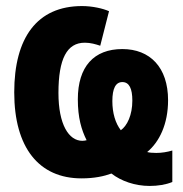

<svg xmlns="http://www.w3.org/2000/svg" viewBox="-20 -579 603 634"><path d="M474 35C501 35 527 31 549 22V-82C532 -77 514 -74 496 -74C483 -74 473 -75 466 -77C506 -110 535 -169 535 -248C535 -357 475 -417 384 -417C290 -417 237 -359 237 -251C237 -190 249 -150 266 -116C262 -115 257 -114 252 -114C207 -114 173 -168 173 -272C173 -385 201 -438 260 -438C279 -438 296 -433 311 -428L340 -542C320 -551 285 -559 251 -559C102 -559 27 -454 27 -274C27 -91 109 10 249 10C292 10 323 3 348 -6C380 19 426 35 474 35ZM379 -149C361 -172 351 -206 351 -245C351 -287 362 -308 384 -308C407 -308 417 -286 417 -247C417 -199 400 -164 379 -149Z"/></svg>

Font: Noto Sans Mono SemiCondensed ExtraBold
Style: Regular
Weight: 800
Width: 4
Designer: Monotype Design Team
Foundry: Monotype Imaging Inc.
Version: Version 2.014